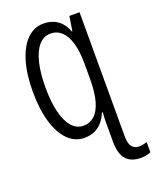

<svg xmlns="http://www.w3.org/2000/svg" viewBox="-173 -822 938 1160"><g transform="rotate(-20 296.5 -242.0)"><path d="M249.5 -724.1Q287.1 -724.1 315.4 -711.9Q343.8 -699.7 364 -676.5Q384.3 -653.3 396.5 -620.1H399.9L414.6 -713.9H480V84Q480 130.4 496.1 150.9Q512.2 171.4 543 171.4Q557.1 171.4 570.6 168.2Q584 165 592.8 162.1V228Q582 232.4 565.7 236.3Q549.3 240.2 529.3 240.2Q465.8 240.2 434.1 204.1Q402.3 168 402.3 89.8V-6.3Q402.3 -22 402.3 -37.6Q402.3 -53.2 403.1 -68.6Q403.8 -84 405.3 -98.1H399.9Q386.2 -65.4 366 -41.3Q345.7 -17.1 317.1 -3.7Q288.6 9.8 249.5 9.8Q189 9.8 144.3 -35.2Q99.6 -80.1 75 -162.4Q50.3 -244.6 50.3 -357.9Q50.3 -471.7 75.2 -553.7Q100.1 -635.7 145 -679.9Q189.9 -724.1 249.5 -724.1ZM270 -652.8Q225.6 -652.8 194.3 -616.7Q163.1 -580.6 147 -514.2Q130.9 -447.8 130.9 -356.9Q130.9 -265.6 147 -199.2Q163.1 -132.8 194.1 -96.9Q225.1 -61 270 -61Q309.6 -61 339.4 -87.4Q369.1 -113.8 385.5 -169.7Q401.9 -225.6 401.9 -314.5V-410.6Q401.9 -491.2 386 -544.9Q370.1 -598.6 340.6 -625.7Q311 -652.8 270 -652.8Z"/></g></svg>

Font: Open Sans Condensed
Style: Regular
Weight: 400
Width: 3
Designer: Monotype Design Team
Foundry: Monotype Imaging Inc.
Version: Version 3.000